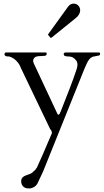

<svg xmlns="http://www.w3.org/2000/svg" viewBox="-20 -729 577 1061"><path d="M135 312H149C167 307 177 301 186 287L218 219L447 -350C459 -374 469 -413 500 -417C510 -418 520 -422 527 -422C531 -425 533 -425 533 -431V-436C532 -437 531 -438 528 -439H343C338 -439 332 -437 332 -431C332 -422 338 -418 347 -418C351 -417 355 -417 360 -417C378 -417 390 -408 397 -399C405 -392 408 -382 408 -371C408 -368 408 -366 407 -362C407 -360 406 -355 404 -348C378 -269 348 -197 315 -112C314 -111 311 -105 311 -102C308 -100 306 -95 303 -95C297 -95 297 -104 294 -107L167 -378C167 -379 163 -389 163 -390C163 -412 179 -419 201 -419C207 -419 213 -419 218 -420C228 -420 238 -421 238 -431C238 -432 238 -434 237 -436C237 -438 236 -439 234 -439H17C9 -440 5 -437 5 -430C5 -419 15 -417 25 -417C29 -417 32 -417 34 -416C63 -406 86 -381 96 -352L257 -16C262 -11 267 -3 267 6C267 7 266 10 263 16C260 22 256 32 250 46C230 95 210 139 184 197C181 200 177 206 175 210L167 216L162 222C142 242 97 235 97 273C97 296 113 312 135 312ZM388 -709C370 -709 359 -698 351 -685L247 -541C246 -540 245 -539 245 -538C245 -537 246 -536 247 -535C251 -530 255 -525 259 -520H261C262 -520 264 -520 265 -521L396 -627C409 -636 423 -653 423 -673C423 -692 407 -709 388 -709Z"/></svg>

Font: fbb
Style: Regular
Weight: 400
Designer: David J. Perry, Michael Sharpe
Version: Version 1.045